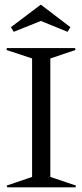

<svg xmlns="http://www.w3.org/2000/svg" viewBox="-20 -807 355 827"><path d="M8.8 -7.8 118.2 -44.9V-555.2L7.8 -591.8L9.8 -600.1H303.2L305.2 -591.8L196.8 -555.2V-44.9L307.1 -7.8L305.2 0H11.2ZM26.9 -689.9 155.8 -787.1 283.2 -689.9 271 -669.9 155.8 -716.8 39.1 -669.9Z"/></svg>

Font: Halibut Cnd
Style: Regular
Weight: 400
Width: 3
Designer: Matteo Maggi
Foundry: Collletttivo
Version: Version 3.080 | FøM Fix